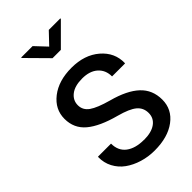

<svg xmlns="http://www.w3.org/2000/svg" viewBox="-266 -977 1076 1076"><g transform="rotate(-45 271.5 -439.0)"><path d="M279.3 -274.4Q167.5 -304.2 111.8 -350.8Q56.2 -397.5 56.2 -472.9Q56.2 -548.3 120.1 -598.1Q184.1 -647.9 286.6 -647.9Q389.2 -647.9 453.9 -592.3Q518.6 -536.6 516.6 -455.1L515.6 -452.6H413.1Q413.1 -502.9 379.4 -533Q345.7 -563 286.4 -563Q227.1 -563 195.1 -537.8Q163.1 -512.7 163.1 -473.9Q163.1 -435.1 196.8 -411.1Q230.5 -387.2 310.1 -365.2Q415.5 -336.9 468 -287.8Q520.5 -238.8 520.5 -161.6Q520.5 -84.5 457 -37.1Q393.6 10.3 288.6 10.3Q238.3 10.3 192.6 -3.7Q147 -17.6 112.3 -42.5Q77.6 -67.4 57.6 -105.2Q37.6 -143.1 38.6 -188L39.6 -190.4H142.6Q142.6 -133.8 181.6 -104.2Q220.7 -74.7 288.1 -74.7L288.6 -74.2Q347.7 -74.2 380.6 -97.9Q413.6 -121.6 413.6 -162.6Q413.6 -203.6 383.5 -229Q353.5 -254.4 279.3 -274.4ZM438 -887.7V-883.3L315.4 -760.7H249.5L127.9 -883.8V-887.7H218.3L282.2 -819.8L346.7 -887.7Z"/></g></svg>

Font: Yantramanav Medium
Style: Regular
Weight: 500
Version: Version 1.001;PS 1.0;hotconv 1.0.72;makeotf.lib2.5.5900; ttf